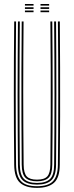

<svg xmlns="http://www.w3.org/2000/svg" viewBox="-20 -904 358 930"><path d="M159.2 6Q104.2 6 76.9 -18.8Q49.5 -43.5 48.8 -105.8Q48 -183.2 47.5 -268.5Q47 -353.8 47 -443.2Q47 -532.8 47.4 -622.9Q47.8 -713 48.8 -800H57.8Q57 -721.8 56.6 -631Q56.2 -540.2 56.2 -446.5Q56.2 -352.8 56.6 -265.5Q57 -178.2 57.8 -107.2Q58.5 -51.5 81.5 -26.8Q104.5 -2 159.2 -2Q214.2 -2 237.1 -26.8Q260 -51.5 260.5 -107.2Q261.2 -176.8 261.8 -260.6Q262.2 -344.5 262.2 -436.1Q262.2 -527.8 261.9 -620.5Q261.5 -713.2 260.5 -800H269.8Q270.8 -694.2 271.1 -577.2Q271.5 -460.2 271.2 -340.4Q271 -220.5 269.5 -105.8Q269 -43 241.4 -18.5Q213.8 6 159.2 6ZM159.2 -9.8Q112.5 -9.8 90 -30.8Q67.5 -51.8 67 -106.2Q66.2 -182.5 65.8 -267.5Q65.2 -352.5 65.2 -442.4Q65.2 -532.2 65.8 -622.8Q66.2 -713.2 67 -800H76Q75.2 -720.5 74.9 -630.8Q74.5 -541 74.5 -449Q74.5 -357 74.9 -269.4Q75.2 -181.8 76 -106.5Q76.5 -56.5 96.4 -37.1Q116.2 -17.8 159.2 -17.8Q202.2 -17.8 222.1 -36.9Q242 -56 242.2 -106.5Q243 -181.2 243.5 -266.2Q244 -351.2 244 -441.4Q244 -531.5 243.5 -622.4Q243 -713.2 242.2 -800H251.5Q252.2 -720 252.6 -630.2Q253 -540.5 253 -448.8Q253 -357 252.6 -269.6Q252.2 -182.2 251.5 -106.2Q251 -52.2 228.8 -31Q206.5 -9.8 159.2 -9.8ZM159.2 -25.8Q120.8 -25.8 103.2 -43.1Q85.8 -60.5 85.2 -106.5Q84.2 -199.2 83.9 -316.1Q83.5 -433 83.8 -558Q84 -683 85.2 -800H94.2Q93.5 -717.2 93 -632.5Q92.5 -547.8 92.5 -460.9Q92.5 -374 93 -285.4Q93.5 -196.8 94.5 -106.5Q95 -65.5 109.5 -49.6Q124 -33.8 159.2 -33.8Q194.8 -33.8 209.1 -49.6Q223.5 -65.5 224 -106.5Q225.2 -232.5 225.6 -347.4Q226 -462.2 225.6 -573.6Q225.2 -685 224 -800H233.2Q234 -722 234.5 -631.5Q235 -541 235 -447.6Q235 -354.2 234.5 -266.5Q234 -178.8 233.2 -106.5Q232.8 -59.8 215 -42.8Q197.2 -25.8 159.2 -25.8ZM176.2 -876.8V-884.5H218V-876.8ZM100.8 -845V-853H142.5V-845ZM100.8 -860.8V-868.8H142.5V-860.8ZM100.8 -876.8V-884.5H142.5V-876.8ZM176.2 -845V-853H218V-845ZM176.2 -860.8V-868.8H218V-860.8Z"/></svg>

Font: Big Shoulders Inline Display Thin Light
Style: Regular
Weight: 300
Version: Version 2.002